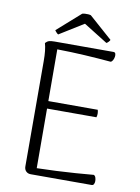

<svg xmlns="http://www.w3.org/2000/svg" viewBox="-94 -922 718 984"><g transform="rotate(10 265.5 -429.5)"><path d="M136 0Q121 0 111.5 -9.5Q102 -19 102 -35L101 -582Q101 -612 98.5 -635Q96 -658 91 -675Q100 -685 110 -688Q120 -691 138 -691H445Q453 -691 455.5 -684Q458 -677 456.5 -667.5Q455 -658 450.5 -649.5Q446 -641 439 -639Q370 -645 301.5 -649Q233 -653 159 -654L161 -36Q210 -37 261.5 -39.5Q313 -42 362 -45.5Q411 -49 455 -53Q462 -50 465 -41Q468 -32 468 -23Q468 -14 464.5 -7Q461 0 453 0ZM149 -346V-385H417Q420 -375 420 -365Q420 -355 417 -346ZM298 -856 419 -749Q418 -745 412 -738.5Q406 -732 401 -730L276 -808L150 -730Q146 -732 140 -738.5Q134 -745 132 -749L253 -856Q259 -858 267.5 -858.5Q276 -859 284 -858.5Q292 -858 298 -856Z"/></g></svg>

Font: Arima Light
Style: Regular
Weight: 300
Designer: Joana Correia and Natanael Gama
Foundry: NDISCOVER
Version: Version 1.101;gftools[0.9.23]